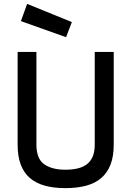

<svg xmlns="http://www.w3.org/2000/svg" viewBox="-20 -962 680 991"><path d="M168 -216Q168 -142 208.5 -114Q249 -86 317 -86Q352 -86 380 -92.5Q408 -99 428 -114Q448 -129 458.5 -154Q469 -179 469 -216V-694H567V-216Q567 -155 550.5 -112.5Q534 -70 502.5 -43Q471 -16 424.5 -3.5Q378 9 317 9Q258 9 212 -3.5Q166 -16 134.5 -43Q103 -70 87 -112.5Q71 -155 71 -216V-694H168ZM351 -848 321 -770 88 -853 120 -942Z"/></svg>

Font: Panefresco 600wt
Style: Regular
Weight: 600
Designer: Campivisivi
Foundry: Campivisivi & Chank Co
Version: Version 1.001